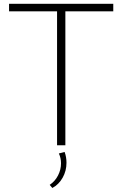

<svg xmlns="http://www.w3.org/2000/svg" viewBox="-20 -752 633 994"><path d="M318.4 0H275.4V-693.4H26.9V-732.4H566.4V-693.4H318.4ZM251 221.2 237.3 205.1Q265.1 186.5 280.5 156.2Q295.9 126 295.9 93.3Q295.9 65.9 284.7 42.5L314.5 34.7Q324.2 61 324.2 90.8Q324.2 132.8 304.2 168.2Q284.2 203.6 251 221.2Z"/></svg>

Font: Kumbh Sans ExtraLight
Style: Regular
Weight: 250
Version: Version 1.005